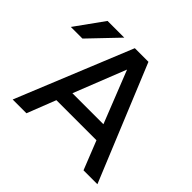

<svg xmlns="http://www.w3.org/2000/svg" viewBox="-154 -833 1016 1016"><g transform="rotate(45 354.0 -324.5)"><path d="M55 0 320 -649H422L689 0H585L521 -161H221L158 0ZM255 -247H487L371 -540ZM1 -489 116 -649H241L88 -489Z"/></g></svg>

Font: Syne Med Modified
Style: Regular
Weight: 500
Designer: Lucas Descroix
Foundry: Bonjour Monde
Version: Version 2.200